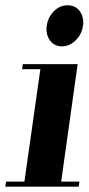

<svg xmlns="http://www.w3.org/2000/svg" viewBox="-20 -702 333 722"><path d="M0 0 2.9 -19H71.8L131.8 -441.9H63L65.9 -460.9H272L210 -19H278.8L275.9 0ZM154.8 -591.8Q154.8 -600.1 155.8 -605Q160.2 -637.2 183.1 -660.2Q205.1 -682.1 233.9 -682.1Q263.7 -682.1 279.8 -660.2Q293 -642.1 293 -619.1Q293 -609.9 292 -606Q287.6 -573.2 265.1 -550.8Q242.2 -527.8 212.9 -527.8Q184.1 -527.8 168 -549.8Q154.8 -567.9 154.8 -591.8Z"/></svg>

Font: Hjet
Style: Italic
Weight: 400
Designer: T. Christopher White
Version: Version 1.2